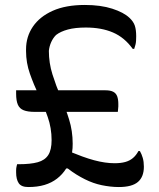

<svg xmlns="http://www.w3.org/2000/svg" viewBox="-20 -739 640 774"><path d="M45 -375H405Q425 -375 436.5 -369Q448 -363 452.5 -350.5Q457 -338 457 -320Q457 -315 457 -309.5Q457 -304 456 -298.5Q455 -293 455 -288H120Q92 -288 75.5 -294.5Q59 -301 52 -317Q45 -333 45 -361Q45 -363 45 -365.5Q45 -368 45 -370.5Q45 -373 45 -375ZM326 -628Q283 -628 253.5 -620Q224 -612 206 -598Q194 -586 186.5 -569.5Q179 -553 177 -534Q177 -485 191.5 -439Q206 -393 225 -348.5Q244 -304 258.5 -257.5Q273 -211 273 -160Q273 -151 272.5 -142Q272 -133 270.5 -124.5Q269 -116 267 -107L260 -142L277 -105L253 -131Q285 -118 311 -108.5Q337 -99 359.5 -93Q382 -87 402.5 -84Q423 -81 442 -81Q467 -81 485 -86Q503 -91 516 -102Q529 -113 538 -130H544Q551 -118 555.5 -102.5Q560 -87 560 -67Q560 -26 536 -5.5Q512 15 459 15Q442 15 424.5 13Q407 11 390 7.5Q373 4 356 -2Q339 -8 322 -16.5Q305 -25 288 -35.5Q271 -46 253 -60H247Q232 -36 210 -19Q188 -2 159.5 6.5Q131 15 94 15Q66 15 55.5 -0.5Q45 -16 45 -44Q45 -49 45 -53Q45 -57 45.5 -61Q46 -65 47 -69Q48 -73 49 -77H56Q103 -77 132 -85Q161 -93 174.5 -114Q188 -135 188 -174Q188 -223 172.5 -267Q157 -311 136.5 -354.5Q116 -398 100.5 -442Q85 -486 85 -533V-540Q85 -591 112.5 -631.5Q140 -672 192.5 -695.5Q245 -719 322 -719Q386 -719 432.5 -704Q479 -689 502 -667Q518 -652 523.5 -635.5Q529 -619 529 -593Q529 -584 528.5 -575Q528 -566 526 -558.5Q524 -551 521 -542H515Q482 -588 435.5 -608Q389 -628 326 -628Z"/></svg>

Font: Recursive Monospace Casual
Style: Regular
Weight: 400
Version: Version 1.047